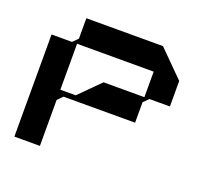

<svg xmlns="http://www.w3.org/2000/svg" viewBox="-108 -724 895 848"><g transform="rotate(20 340.0 -300.0)"><path d="M520 -600H160V-504L136 -480H40V0H160V-216L184 -240H208H252H328H520V-336L544 -360H640V-480ZM520 -360H328L232 -264H160V-480H520Z"/></g></svg>

Font: KUBO
Style: Regular
Weight: 400
Version: Version 001.000